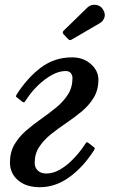

<svg xmlns="http://www.w3.org/2000/svg" viewBox="-20 -770 510 800"><path d="M409.5 -730Q420.5 -711.5 414.8 -696.2Q409 -681 396 -673.5L282 -607Q275.5 -603 271.8 -602.8Q268 -602.5 262.5 -608.5L245.5 -626.5Q237.5 -635 245.5 -642.5L343.5 -738Q357.5 -752 378.5 -749.8Q399.5 -747.5 409.5 -730ZM124.5 -91Q124.5 -71.5 137.8 -59.2Q151 -47 173 -47Q201 -47 229 -63Q257 -79 282.5 -104.8Q308 -130.5 327.5 -159Q334.5 -169 338.2 -174.5Q342 -180 348.5 -174.5L364 -162.5Q370 -157.5 373.5 -155Q377 -152.5 371 -143Q327 -74 269.2 -32Q211.5 10 146 10Q88.5 10 55 -19Q21.5 -48 21.5 -93Q21.5 -136 40.2 -168Q59 -200 88.8 -225.8Q118.5 -251.5 151.8 -274.8Q185 -298 214.8 -322.5Q244.5 -347 263.2 -376.5Q282 -406 282 -445Q282 -457 275 -465.5Q268 -474 253.5 -474Q226 -474 196.5 -457.8Q167 -441.5 140.2 -416Q113.5 -390.5 94 -361.5Q87.5 -352 83.8 -346.5Q80 -341 73 -346L57.5 -358.5Q51.5 -363.5 48 -366Q44.5 -368.5 50.5 -378Q95 -447 151.2 -489Q207.5 -531 280.5 -531Q327 -531 358.5 -503.2Q390 -475.5 390 -438Q390 -395.5 370.8 -363.5Q351.5 -331.5 321.2 -306.2Q291 -281 257.2 -258.2Q223.5 -235.5 193.2 -211.5Q163 -187.5 143.8 -158.5Q124.5 -129.5 124.5 -91Z"/></svg>

Font: Besley
Style: Italic
Weight: 400
Italic angle: -13°
Designer: Owen Earl
Foundry: indestructible type*
Version: Version 4.000; ttfautohint (v1.8.4.7-5d5b)